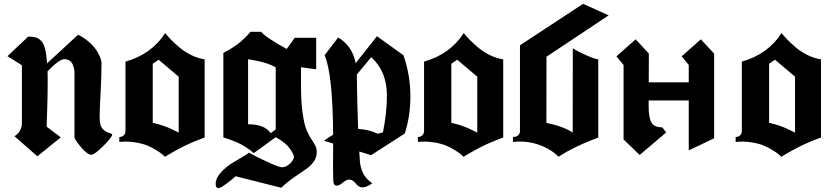

<svg xmlns="http://www.w3.org/2000/svg" viewBox="-20 -808 4339 1001"><path d="M509.3 -480Q509.3 -413.6 504.4 -323Q499.5 -232.4 499.5 -199.2Q499.5 -174.3 503.7 -158.4Q507.8 -142.6 518.3 -133.1Q528.8 -123.5 537.1 -119.6Q545.4 -115.7 563 -109.9Q564.9 -109.4 564.9 -106.9Q564.9 -92.8 518.6 -46.9Q472.2 -1 456.5 -1Q438 -1 408 -34.4Q377.9 -67.9 368.2 -89.8V-430.2Q368.2 -440.4 366 -450.7Q363.8 -460.9 358.6 -472.9Q353.5 -484.9 342 -492.2Q330.6 -499.5 314.5 -499.5Q290 -499.5 228 -436.5Q230.5 -344.7 223.1 -147.9L296.9 -91.8L174.8 6.8L55.2 -98.1L58.1 -99.6Q61 -101.6 62.7 -102.8Q64.5 -104 67.9 -106.9Q71.3 -109.9 74 -112.8Q76.7 -115.7 79.8 -119.9Q83 -124 85.4 -129.2Q87.9 -134.3 90.1 -140.1Q92.3 -146 93.3 -153.3Q94.2 -160.6 94.2 -168.9V-467.8L19 -515.1L127 -617.2Q151.9 -617.2 167 -612.8Q182.1 -608.4 195.3 -594.2Q208.5 -580.1 215.3 -552Q222.2 -523.9 225.6 -478L387.2 -627Q420.4 -610.4 445.8 -587.6Q471.2 -564.9 484.1 -543.7Q497.1 -522.5 503.2 -506.1Q509.3 -489.7 509.3 -480Z M911.6 -408.2 807.1 -496.6 776.4 -475.6V-167.5Q802.7 -162.1 826.9 -153.8Q851.1 -145.5 864.3 -139.6Q877.4 -133.8 892.6 -126Q907.7 -118.2 911.6 -116.7ZM634.3 -126.5V-486.8Q770.5 -525.4 841.3 -635.7Q854 -619.6 870.6 -602.3Q887.2 -585 914.3 -561.8Q941.4 -538.6 976.3 -521.2Q1011.2 -503.9 1046.9 -498.5V-90.8Q1043.9 -89.8 1031.2 -85.2Q1018.6 -80.6 1014.2 -78.6Q1009.8 -76.7 997.3 -71.8Q984.9 -66.9 977.3 -63.5Q969.7 -60.1 956.5 -54.2Q943.4 -48.3 931.9 -42.2Q920.4 -36.1 905.5 -28.3Q890.6 -20.5 874.3 -11Q857.9 -1.5 839.8 9.3Q833.5 2.9 825.9 -3.7Q818.4 -10.3 794.9 -25.1Q771.5 -40 746.3 -50Q721.2 -60.1 681.9 -66.2Q642.6 -72.3 602.1 -67.9V-93.8Q616.2 -93.8 625.2 -102.5Q634.3 -111.3 634.3 -126.5Z M1451.2 64Q1471.7 64 1491.9 44.9Q1512.2 25.9 1512.2 8.3Q1512.2 4.9 1510.3 0Q1502.4 -18.6 1490 -34.7Q1477.5 -50.8 1465.3 -60.8Q1453.1 -70.8 1442.1 -78.1Q1431.2 -85.4 1424.3 -88.9L1417.5 -91.8V-92.8L1303.2 -9.8Q1283.7 -26.9 1261 -41.3Q1238.3 -55.7 1219 -64.2Q1199.7 -72.8 1183.3 -78.6Q1167 -84.5 1156.2 -87.9Q1145.5 -91.3 1144.5 -91.8V-532.2Q1172.4 -546.4 1196.5 -562.3Q1220.7 -578.1 1236.1 -591.6Q1251.5 -605 1262.2 -616Q1272.9 -627 1279.1 -634.3Q1285.2 -641.6 1285.6 -642.1H1341.3Q1364.3 -613.8 1474.6 -552.7L1516.6 -610.8H1628.4V-446.8L1549.3 -457.5V-361.3Q1549.3 -276.4 1557.9 -217Q1566.4 -157.7 1578.4 -129.9Q1590.3 -102.1 1602.3 -84.2Q1614.3 -66.4 1622.8 -50.8Q1631.3 -35.2 1631.3 -14.6Q1631.3 13.7 1614.3 36.6Q1597.2 59.6 1574 74.7Q1550.8 89.8 1512.5 116.7Q1474.1 143.6 1446.3 170.9L1208.5 110.8Q1200.7 117.7 1188.7 127.9Q1176.8 138.2 1152.3 155.5Q1127.9 172.9 1119.1 172.9Q1104.5 172.9 1104.5 149.9Q1104.5 121.6 1131.1 91.8Q1157.7 62 1189.5 42.7Q1221.2 23.4 1248.8 7.3Q1276.4 -8.8 1277.3 -12.2Q1293 -3.9 1317.1 8.8Q1341.3 21.5 1388.7 42.7Q1436 64 1451.2 64ZM1417.5 -133.3V-457Q1404.8 -464.4 1388.4 -470.9Q1372.1 -477.5 1357.2 -481.7Q1342.3 -485.8 1326.9 -489.3Q1311.5 -492.7 1300.8 -494.6Q1290 -496.6 1281.7 -498L1273.4 -499V-160.2Q1359.4 -160.2 1391.6 -113.8Z M1736.8 159.7Q1722.2 159.7 1719.2 146Q1716.3 132.3 1716.3 57.6Q1716.3 43 1716.6 3.7Q1716.8 -35.6 1716.8 -59.6L1669.4 -74.2Q1690.4 -91.3 1716.8 -105.5Q1714.8 -422.4 1672.4 -520L1743.2 -612.8Q1816.9 -568.4 1834.5 -479L1945.3 -619.1L2083.5 -520Q2119.6 -415 2119.6 -306.2Q2119.6 -202.6 2090.3 -111.8L1914.6 1L1853 -18.1Q1855 16.6 1856.4 34.2Q1859.4 66.9 1872.8 94.7Q1886.2 122.6 1920.4 147.9Q1891.1 168.9 1869.6 168.9Q1858.4 168.9 1849.4 162.6Q1840.3 156.2 1835 148.7Q1829.6 141.1 1820.1 134.8Q1810.5 128.4 1798.8 128.4Q1786.1 128.4 1767.6 144Q1749 159.7 1736.8 159.7ZM1847.2 -135.7Q1901.9 -133.3 1949.2 -110.8L1976.6 -118.2Q1997.1 -220.7 1997.1 -310.1Q1997.1 -436.5 1915.5 -509.8L1840.3 -419.4V-414.1Q1841.8 -275.9 1847.2 -135.7Z M2468.3 -408.2 2363.8 -496.6 2333 -475.6V-167.5Q2359.4 -162.1 2383.5 -153.8Q2407.7 -145.5 2420.9 -139.6Q2434.1 -133.8 2449.2 -126Q2464.4 -118.2 2468.3 -116.7ZM2190.9 -126.5V-486.8Q2327.1 -525.4 2397.9 -635.7Q2410.6 -619.6 2427.2 -602.3Q2443.8 -585 2470.9 -561.8Q2498 -538.6 2533 -521.2Q2567.9 -503.9 2603.5 -498.5V-90.8Q2600.6 -89.8 2587.9 -85.2Q2575.2 -80.6 2570.8 -78.6Q2566.4 -76.7 2554 -71.8Q2541.5 -66.9 2533.9 -63.5Q2526.4 -60.1 2513.2 -54.2Q2500 -48.3 2488.5 -42.2Q2477.1 -36.1 2462.2 -28.3Q2447.3 -20.5 2430.9 -11Q2414.6 -1.5 2396.5 9.3Q2390.1 2.9 2382.6 -3.7Q2375 -10.3 2351.6 -25.1Q2328.1 -40 2303 -50Q2277.8 -60.1 2238.5 -66.2Q2199.2 -72.3 2158.7 -67.9V-93.8Q2172.9 -93.8 2181.9 -102.5Q2190.9 -111.3 2190.9 -126.5Z M2690.9 -571.8 3020 -788.1 3153.3 -728 2829.1 -512.2 2828.6 -167.5Q2919.4 -148.4 2965.8 -116.7L2966.3 -556.2Q2975.6 -550.8 2990.7 -542.2Q3005.9 -533.7 3041.5 -517.8Q3077.1 -502 3099.1 -498.5V-90.8Q3059.1 -75.7 3027.1 -62Q2995.1 -48.3 2972.2 -36.6Q2949.2 -24.9 2937.3 -18.3Q2925.3 -11.7 2909.4 -1.7Q2893.6 8.3 2892.1 9.3Q2851.1 -32.2 2787.4 -54Q2723.6 -75.7 2654.3 -67.9V-93.8Q2672.9 -93.8 2681.9 -103.3Q2690.9 -112.8 2690.9 -123.5Z M3361.8 -256.8Q3361.3 -195.3 3376 -169.7Q3390.6 -144 3433.1 -144L3453.1 -117.2L3314.9 0L3231 -81.1V-469.2L3193.8 -514.2L3293.9 -603L3362.8 -528.8L3362.3 -378.9H3570.8V-469.2L3533.7 -514.2L3633.8 -603L3703.1 -528.8V-86.9L3570.8 -23.9V-284.2H3361.8Z M4125 -408.2 4020.5 -496.6 3989.7 -475.6V-167.5Q4016.1 -162.1 4040.3 -153.8Q4064.5 -145.5 4077.6 -139.6Q4090.8 -133.8 4106 -126Q4121.1 -118.2 4125 -116.7ZM3847.7 -126.5V-486.8Q3983.9 -525.4 4054.7 -635.7Q4067.4 -619.6 4084 -602.3Q4100.6 -585 4127.7 -561.8Q4154.8 -538.6 4189.7 -521.2Q4224.6 -503.9 4260.3 -498.5V-90.8Q4257.3 -89.8 4244.6 -85.2Q4231.9 -80.6 4227.5 -78.6Q4223.1 -76.7 4210.7 -71.8Q4198.2 -66.9 4190.7 -63.5Q4183.1 -60.1 4169.9 -54.2Q4156.7 -48.3 4145.3 -42.2Q4133.8 -36.1 4118.9 -28.3Q4104 -20.5 4087.6 -11Q4071.3 -1.5 4053.2 9.3Q4046.9 2.9 4039.3 -3.7Q4031.7 -10.3 4008.3 -25.1Q3984.9 -40 3959.7 -50Q3934.6 -60.1 3895.3 -66.2Q3856 -72.3 3815.4 -67.9V-93.8Q3829.6 -93.8 3838.6 -102.5Q3847.7 -111.3 3847.7 -126.5Z"/></svg>

Font: KJV1611
Style: Regular
Weight: 400
Version: Version 3.6.1